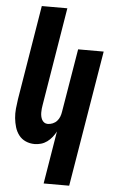

<svg xmlns="http://www.w3.org/2000/svg" viewBox="-62 -777 624 1033"><g transform="rotate(5 250.0 -260.0)"><path d="M214 215 261 -70Q253 -54 241 -39Q229 -24 214 -13Q199 -2 181.5 3Q164 8 147 8Q121 8 98.5 -2Q76 -12 61.5 -31Q47 -50 40 -73.5Q33 -97 30.5 -122Q28 -147 30.5 -173Q33 -199 37 -225L121 -735H259L172 -206Q170 -195 169 -185Q168 -175 168 -164.5Q168 -154 170 -144Q172 -134 176.5 -125.5Q181 -117 189 -111.5Q197 -106 208 -106Q221 -106 234.5 -111.5Q248 -117 257.5 -127.5Q267 -138 272 -151Q277 -164 279 -178L336 -520H474L352 215Z"/></g></svg>

Font: Iosevka Term Curly Hv Obl
Style: Regular
Weight: 900
Italic angle: -9°
Designer: Belleve Invis
Foundry: Belleve Invis
Version: Version 32.3.0